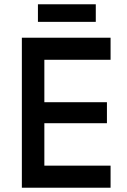

<svg xmlns="http://www.w3.org/2000/svg" viewBox="-20 -876 592 896"><path d="M82 0H496V-103H187V-301H479V-399H187V-597H496V-700H82ZM157 -774H427V-856H157Z"/></svg>

Font: Finlandica Medium
Style: Regular
Weight: 500
Designer: Niklas Ekholm, Juho Hiilivirta, Jaakko Suomalainen
Foundry: Helsinki Type Studio
Version: Version 2.000;Glyphs 3.2 (3202)